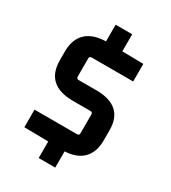

<svg xmlns="http://www.w3.org/2000/svg" viewBox="-190 -795 866 974"><g transform="rotate(30 243.0 -307.5)"><path d="M195 83V-14L54 -16V-119H303Q316 -119 316 -132V-242Q316 -255 303 -255H202Q40 -255 40 -401V-453Q40 -523 80 -561Q120 -599 195 -600V-698H292V-598L416 -596V-493H173Q160 -493 160 -480V-375Q160 -361 173 -361H276Q436 -361 436 -219V-159Q436 -91 399 -53Q362 -15 292 -12V83Z"/></g></svg>

Font: Gemunu Libre
Style: Bold
Weight: 700
Designer: Puspanada Ekanayake, Sola Matas, Pathum Egodawatta, Kosala Senevirathne
Foundry: mooniak
Version: Version 1.100